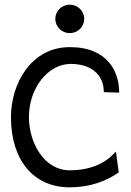

<svg xmlns="http://www.w3.org/2000/svg" viewBox="-20 -792 560 823"><path d="M217 -711C217 -677 245 -650 279 -650C313 -650 341 -677 341 -711C341 -745 313 -772 279 -772C245 -772 217 -745 217 -711ZM279 -590C113 -590 27 -433 27 -290C27 -104 125 11 279 11C364 11 435 -15 489 -53L477 -142L451 -117C409 -82 351 -62 279 -62C169 -62 104 -180 104 -290C104 -416 187 -518 283 -518C365 -518 425 -477 425 -397L491 -395C491 -482 444 -590 279 -590Z"/></svg>

Font: Charger
Style: Regular
Weight: 400
Designer: Jasper
Foundry: Cannot Into Space Fonts
Version: Version 0.98